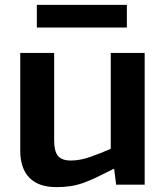

<svg xmlns="http://www.w3.org/2000/svg" viewBox="-20 -757 679 787"><path d="M211 10Q138 10 100.5 -28.5Q63 -67 63 -139V-540H202V-182Q202 -137 217.5 -118Q233 -99 271 -99Q308 -99 350.5 -114Q393 -129 434 -147V-540H573V0H456L448 -64H444Q405 -44 375.5 -30Q346 -16 320.5 -7Q295 2 269 6Q243 10 211 10ZM131 -737H500V-644H131Z"/></svg>

Font: Encode Sans Normal
Style: SemiBold
Weight: 600
Designer: Pablo Impallari, Andres Torresi
Foundry: Pablo Impallari, Andres Torresi
Version: Version 1.000; ttfautohint (v1.00) -l 8 -r 50 -G 200 -x 14 -